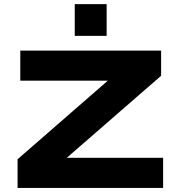

<svg xmlns="http://www.w3.org/2000/svg" viewBox="-20 -918 877 938"><path d="M65.9 0V-140.1L506.8 -523.9H79.1V-670.9H767.1V-547.9L306.2 -147H776.9V0ZM345.2 -742.7V-897.9H501V-742.7Z"/></svg>

Font: REH Gaming
Style: Gaming
Weight: 700
Designer: Astigmatic (AOETI)
Foundry: Astigmatic (AOETI)
Version: Version 1.001 2011